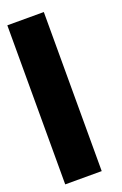

<svg xmlns="http://www.w3.org/2000/svg" viewBox="-120 -624 423 664"><g transform="rotate(-20 91.5 -292.5)"><path d="M134.3 0H0V-585.4H134.3Z"/></g></svg>

Font: Aqlam Corner
Style: Regular
Weight: 400
Designer: Developer/ Husham Jawad
Version: Version 1.00;December 29, 2020;FontCreator 13.0.0.2683 32-bi